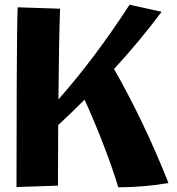

<svg xmlns="http://www.w3.org/2000/svg" viewBox="-20 -790 750 815"><path d="M55 -759 235 -753Q230 -613 228 -368Q382 -542 530 -770L666 -740Q576 -619 464 -497Q524 -393 585 -265.5Q646 -138 695 -13Q589 5 482 5Q459 -72 421 -171Q383 -270 339 -367Q279 -307 227 -259L226 -2L50 4Q50 -166 51 -428.5Q52 -691 55 -759Z"/></svg>

Font: Otomanopee One
Style: Regular
Weight: 400
Designer: Das Ende der Wildnis
Foundry: Gutenberg Labo
Version: Version 3.005